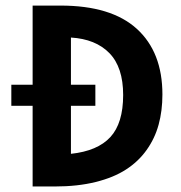

<svg xmlns="http://www.w3.org/2000/svg" viewBox="-20 -675 654 695"><path d="M21 -292V-368.2H98.1V-654.8H199.2Q382.8 -654.8 475.3 -570.6Q567.9 -486.3 567.9 -333Q567.9 -273.9 554.2 -223.9Q540.5 -173.8 510.7 -132.1Q481 -90.3 436 -61.3Q391.1 -32.2 325.9 -16.1Q260.7 0 179.2 0H98.1V-292ZM325.2 -292H236.8V-118.2Q333 -128.4 379.4 -178.7Q425.8 -229 425.8 -331.1Q425.8 -431.6 376 -482.7Q326.2 -533.7 236.8 -539.1V-368.2H325.2Z"/></svg>

Font: IntelOne Mono Bold
Style: Regular
Weight: 700
Designer: Fred Shallcrass
Foundry: Frere-Jones Type LLC
Version: Version 1.200;hotconv 1.1.0;makeotfexe 2.6.0;FJTRelease1.2